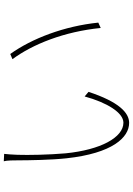

<svg xmlns="http://www.w3.org/2000/svg" viewBox="140 -864 719 1040"><g transform="rotate(-90 500.0 -343.5)"><path d="M187 -681 147 -683C152 -667 152 -625 152 -606C152 -551 154 -425 163 -344C190 -94 276 -4 355 -4C410 -4 469 -60 523 -224L498 -245C465 -124 410 -35 356 -35C276 -35 209 -158 190 -348C182 -440 180 -549 182 -609C183 -633 185 -669 187 -681ZM728 -648 700 -636C781 -526 849 -357 869 -158L898 -171C879 -356 812 -531 728 -648Z"/></g></svg>

Font: Harano Aji Gothic K1 ExtraLight
Style: Regular
Weight: 250
Foundry: Masamichi Hosoda
Version: HaranoAjiGothicK1-ExtraLight version 20230610;ttx 4.39.4